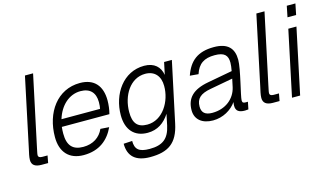

<svg xmlns="http://www.w3.org/2000/svg" viewBox="-97 -1026 2565 1505"><g transform="rotate(-15 1185.5 -274.0)"><path d="M121 0H175L186 -59H143C121 -59 111 -67 111 -80C111 -93 117 -114 122 -141L243 -710H177L58 -148C52 -120 43 -86 43 -60C43 -19 70 0 121 0Z M462 12C588 12 666 -53 710 -148L640 -153C612 -90 555 -51 475 -51C391 -51 349 -94 349 -192C349 -210 350 -228 352 -246H738C747 -279 752 -319 752 -354C752 -472 693 -542 577 -542C393 -542 279 -382 279 -182C279 -63 342 12 462 12ZM565 -479C643 -479 683 -435 683 -359C683 -336 681 -320 678 -305H365C396 -408 471 -479 565 -479Z M961 162C1107 162 1185 111 1217 -42L1321 -530H1258L1237 -431C1226 -497 1181 -542 1098 -542C928 -542 822 -386 822 -214C822 -97 883 -27 991 -27C1072 -27 1129 -68 1171 -133L1152 -42C1130 59 1079 99 973 99C885 99 856 70 856 3L786 7C786 109 844 162 961 162ZM1005 -90C924 -90 892 -133 892 -221C892 -355 968 -479 1090 -479C1168 -479 1210 -427 1210 -349C1211 -224 1131 -90 1005 -90Z M1699 -56C1699 -14 1724 2 1772 2C1782 2 1793 1 1800 0L1812 -59H1792C1775 -59 1767 -64 1767 -82C1767 -116 1824 -321 1824 -397C1824 -489 1777 -542 1664 -542C1531 -542 1463 -484 1425 -374L1494 -368C1520 -447 1568 -479 1654 -479C1733 -479 1759 -450 1759 -391C1759 -374 1756 -349 1751 -324L1551 -287C1424 -264 1368 -206 1368 -108C1368 -32 1425 12 1511 12C1593 12 1663 -30 1702 -86C1700 -76 1699 -65 1699 -56ZM1436 -120C1436 -185 1472 -217 1556 -232L1740 -266C1735 -240 1730 -216 1726 -200C1706 -111 1629 -47 1521 -47C1462 -47 1436 -72 1436 -120Z M1999 0H2053L2064 -59H2021C1999 -59 1989 -67 1989 -80C1989 -93 1995 -114 2000 -141L2121 -710H2055L1936 -148C1930 -120 1921 -86 1921 -60C1921 -19 1948 0 1999 0Z M2283 -618H2353L2371 -707H2301ZM2154 0H2220L2332 -530H2266Z"/></g></svg>

Font: Geist Light
Style: Italic
Weight: 300
Italic angle: -12°
Designer: Basement.studio, Andrés Briganti, Mateo Zaragoza
Foundry: Basement.studio, Vercel, Andrés Briganti, Guido Ferreyra, Mateo Zaragoza
Version: Version 1.500